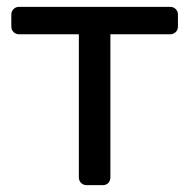

<svg xmlns="http://www.w3.org/2000/svg" viewBox="-20 -540 552 560"><path d="M233 0Q223 0 216.5 -6.5Q210 -13 210 -23V-440H36Q26 -440 19.5 -446.5Q13 -453 13 -463V-497Q13 -507 19.5 -513.5Q26 -520 36 -520H476Q486 -520 492.5 -513.5Q499 -507 499 -497V-463Q499 -453 492.5 -446.5Q486 -440 476 -440H302V-23Q302 -13 296 -6.5Q290 0 280 0Z"/></svg>

Font: DVN-Rubik
Style: Regular
Weight: 400
Designer: Hubert and Fischer
Foundry: Hubert & Fischer
Version: Version 2.102